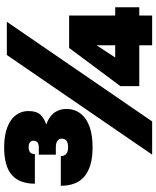

<svg xmlns="http://www.w3.org/2000/svg" viewBox="66 -819 753 925"><g transform="rotate(-90 442.5 -356.5)"><path d="M160 0 640 -700H800L320 0ZM195 -287Q146 -287 111 -297.5Q76 -308 53.5 -327.5Q31 -347 20.5 -375.5Q10 -404 10 -440H153Q153 -423 163.5 -414Q174 -405 195 -405Q218 -405 227.5 -413Q237 -421 237 -435Q237 -448 227 -456Q217 -464 194 -464H160V-546H194Q211 -546 219 -552.5Q227 -559 227 -572Q227 -583 219 -589Q211 -595 195 -595Q181 -595 172 -588.5Q163 -582 163 -565H20Q20 -601 30 -628.5Q40 -656 61 -675Q82 -694 115.5 -703.5Q149 -713 195 -713Q239 -713 272 -704Q305 -695 326.5 -679.5Q348 -664 359 -642.5Q370 -621 370 -596Q370 -557 352.5 -538.5Q335 -520 305 -510Q320 -505 333.5 -497Q347 -489 357.5 -477Q368 -465 374 -449Q380 -433 380 -412Q380 -385 369 -362.5Q358 -340 335.5 -323Q313 -306 278 -296.5Q243 -287 195 -287ZM687 0V-62H490V-153L674 -400H830V-178H870V-62H830V0ZM628 -178H687V-268Z"/></g></svg>

Font: Golos Text VF
Style: Regular
Weight: 400
Designer: A.Korolkova, Vitaly Kuzmin
Foundry: ParaType Ltd
Version: Version 2.003